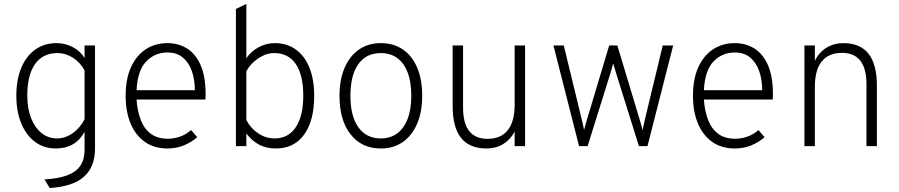

<svg xmlns="http://www.w3.org/2000/svg" viewBox="-20 -742 4564 975"><path d="M232.5 213 206 169Q276.5 165 321.5 148.2Q366.5 131.5 388 99.5Q409.5 67.5 409.5 19V-72.5Q363 12 263.5 12Q203 12 158 -21.5Q113 -55 88 -115.2Q63 -175.5 63 -256Q63 -337.5 88 -397.5Q113 -457.5 159 -490.2Q205 -523 267 -523Q311.5 -523 350 -502.5Q388.5 -482 409.5 -447.5V-511H462.5V11.5Q462.5 59 448.2 95Q434 131 405.5 156Q377 181 334 195Q291 209 232.5 213ZM270 -39Q311.5 -39 349.2 -65.8Q387 -92.5 409.5 -136.5V-384.5Q387.5 -425 350.2 -448.8Q313 -472.5 272 -472.5Q197.5 -472.5 158 -416.8Q118.5 -361 118.5 -256Q118.5 -191.5 137.8 -142.5Q157 -93.5 191 -66.2Q225 -39 270 -39Z M830.5 12Q763.5 12 716 -21.2Q668.5 -54.5 643.2 -114.8Q618 -175 618 -256Q618 -341 645.2 -400.8Q672.5 -460.5 720.2 -491.8Q768 -523 830.5 -523Q886 -523 929.8 -495.8Q973.5 -468.5 998.8 -411.2Q1024 -354 1024 -264Q1024 -258 1023.8 -251Q1023.5 -244 1023 -236.5H673.5Q677.5 -178 694.8 -133Q712 -88 745.8 -62.8Q779.5 -37.5 833 -37.5Q863.5 -37.5 893.8 -48Q924 -58.5 950.5 -81.5L981.5 -45.5Q954 -20.5 914.8 -4.2Q875.5 12 830.5 12ZM673.5 -284H969.5Q969.5 -336 954.8 -379.5Q940 -423 909.2 -449.2Q878.5 -475.5 830.5 -475.5Q766.5 -475.5 722.5 -430Q678.5 -384.5 673.5 -284Z M1380.5 12Q1334 12 1298 -6.2Q1262 -24.5 1231 -63.5V0H1178V-696.5L1231 -722V-446.5Q1255.5 -482 1293.8 -502.5Q1332 -523 1375.5 -523Q1437 -523 1482 -490.8Q1527 -458.5 1551.2 -398.5Q1575.5 -338.5 1575.5 -256Q1575.5 -128.5 1524.2 -58.2Q1473 12 1380.5 12ZM1374.5 -39Q1444 -39 1482 -96Q1520 -153 1520 -256Q1520 -361.5 1482 -417Q1444 -472.5 1372 -472.5Q1332 -472.5 1292.2 -446.2Q1252.5 -420 1231 -380.5V-132Q1254 -89 1292.5 -64Q1331 -39 1374.5 -39Z M1914 12Q1816.5 12 1760.2 -59.8Q1704 -131.5 1704 -255Q1704 -337 1729.8 -397.2Q1755.5 -457.5 1802.5 -490.2Q1849.5 -523 1914 -523Q1979 -523 2026 -490.8Q2073 -458.5 2098.5 -398.5Q2124 -338.5 2124 -256Q2124 -174 2098.2 -113.8Q2072.5 -53.5 2025.5 -20.8Q1978.5 12 1914 12ZM1914 -39Q1987 -39 2027.8 -96.2Q2068.5 -153.5 2068.5 -256Q2068.5 -359.5 2028 -416Q1987.5 -472.5 1914 -472.5Q1839.5 -472.5 1799.5 -416.2Q1759.5 -360 1759.5 -255Q1759.5 -152 1800 -95.5Q1840.5 -39 1914 -39Z M2450.5 12Q2364 12 2321.2 -41.8Q2278.5 -95.5 2278.5 -204.5V-511H2331.5V-195Q2331.5 -116.5 2362.5 -76.8Q2393.5 -37 2455.5 -37Q2523.5 -37 2558.5 -81Q2593.5 -125 2593.5 -209.5V-511H2646.5V0H2593.5V-73.5Q2571 -32 2534.8 -10Q2498.5 12 2450.5 12Z M2920.5 0 2790.5 -511H2843L2934.5 -134Q2937.5 -121.5 2940.5 -108.2Q2943.5 -95 2946 -82Q2949.5 -95.5 2953.2 -108.5Q2957 -121.5 2960.5 -134L3073.5 -511H3115L3228.5 -134Q3232.5 -121 3236 -108Q3239.5 -95 3243 -81.5Q3246 -94.5 3248.8 -107.8Q3251.5 -121 3254.5 -134L3345.5 -511H3398.5L3268 0H3224.5L3114.5 -351.5Q3109.5 -367.5 3104.2 -385.2Q3099 -403 3094 -420Q3089.5 -403 3084.2 -385.2Q3079 -367.5 3074 -351.5L2964 0Z M3711.5 12Q3644.5 12 3597 -21.2Q3549.5 -54.5 3524.2 -114.8Q3499 -175 3499 -256Q3499 -341 3526.2 -400.8Q3553.5 -460.5 3601.2 -491.8Q3649 -523 3711.5 -523Q3767 -523 3810.8 -495.8Q3854.5 -468.5 3879.8 -411.2Q3905 -354 3905 -264Q3905 -258 3904.8 -251Q3904.5 -244 3904 -236.5H3554.5Q3558.5 -178 3575.8 -133Q3593 -88 3626.8 -62.8Q3660.5 -37.5 3714 -37.5Q3744.5 -37.5 3774.8 -48Q3805 -58.5 3831.5 -81.5L3862.5 -45.5Q3835 -20.5 3795.8 -4.2Q3756.5 12 3711.5 12ZM3554.5 -284H3850.5Q3850.5 -336 3835.8 -379.5Q3821 -423 3790.2 -449.2Q3759.5 -475.5 3711.5 -475.5Q3647.5 -475.5 3603.5 -430Q3559.5 -384.5 3554.5 -284Z M4065 0V-511H4118V-432.5Q4137.5 -475 4176 -499Q4214.5 -523 4262.5 -523Q4348 -523 4390.5 -469Q4433 -415 4433 -306V0H4380V-315.5Q4380 -394 4348.8 -433.8Q4317.5 -473.5 4256 -473.5Q4188 -473.5 4153 -430Q4118 -386.5 4118 -301.5V0Z"/></svg>

Font: Overpass ExtraLight
Style: Regular
Weight: 250
Designer: Delve Withrington, Dave Bailey, Thomas Jockin
Foundry: Delve Fonts LLC
Version: Version 4.000